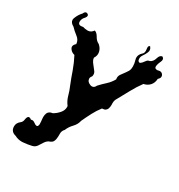

<svg xmlns="http://www.w3.org/2000/svg" viewBox="-204 -728 1086 1164"><g transform="rotate(30 338.5 -146.0)"><path d="M71.8 287.1Q38.6 279.3 34.7 249.5Q34.2 245.6 34.2 241.7Q34.2 217.3 55.7 200.7Q68.4 191.4 70.3 173.3Q72.8 155.3 80.6 149.9Q84 147.5 89.4 148.4Q94.7 149.4 103 155.8Q115.7 150.4 129.4 160.6Q142.6 171.4 151.9 170.9Q155.8 170.9 158.7 167Q161.1 163.6 162.6 154.3Q162.6 136.7 159.7 114.7Q159.2 108.9 159.2 104Q159.2 89.4 164.1 77.1Q168 68.4 175.8 63Q183.6 57.1 197.8 55.7Q220.2 43.5 238.3 22Q254.4 2.9 254.4 -19.5Q254.4 -22.9 253.9 -26.9Q234.4 -52.2 226.1 -83Q217.8 -113.8 205.1 -142.6Q187.5 -186 172.4 -230.5Q156.7 -274.4 134.8 -315.9Q112.3 -320.8 100.6 -339.8Q96.7 -346.2 96.7 -352.5Q96.7 -365.2 111.8 -378.4Q110.4 -406.2 85.9 -424.3Q62 -442.4 44.4 -461.4Q18.6 -475.1 18.6 -495.1Q18.6 -501.5 21.5 -508.8Q32.7 -538.1 52.2 -558.1Q59.1 -574.7 69.8 -574.7Q73.7 -574.7 78.1 -572.3Q85.9 -567.9 85.9 -560.5Q85.9 -553.7 78.1 -543.9Q61.5 -527.8 61.5 -507.8Q61.5 -505.9 61.5 -503.9Q63 -487.3 81.5 -487.3Q87.9 -487.3 96.2 -489.3Q113.3 -483.9 128.9 -483.9Q132.3 -483.9 135.7 -484.4Q154.3 -486.3 168 -505.9Q184.1 -501.5 196.8 -479Q209 -456.5 229 -447.3Q249.5 -430.2 254.9 -406.7Q256.3 -400.4 256.3 -394Q256.3 -377 245.6 -360.8Q246.1 -350.1 251 -341.3Q255.9 -332 262.7 -323.7Q274.9 -307.6 287.1 -292.5Q294.9 -282.7 294.9 -270Q294.9 -263.7 293 -256.8Q288.1 -252 286.1 -246.6Q283.7 -241.2 284.2 -236.3Q284.7 -215.8 309.6 -206.1Q315.9 -203.6 321.8 -203.6Q337.9 -203.6 346.7 -223.1Q367.2 -245.6 390.1 -266.1Q413.1 -287.1 428.2 -314Q427.2 -319.3 427.2 -324.2Q427.2 -338.4 435.5 -350.1Q446.8 -365.7 458 -380.9Q464.8 -389.6 469.7 -398.4Q474.6 -407.2 476.1 -417.5Q477.1 -424.8 477.1 -432.6Q477.1 -453.1 470.2 -475.1Q467.8 -482.9 467.8 -490.2Q467.8 -510.7 485.8 -527.8Q497.6 -536.1 497.6 -554.2Q497.6 -559.1 496.6 -564.5Q495.6 -570.3 495.6 -574.7Q495.6 -590.8 506.3 -590.8Q515.1 -580.6 516.1 -571.3Q517.1 -562 513.2 -552.7Q506.3 -535.6 494.1 -518.6Q486.3 -507.3 486.3 -494.6Q486.3 -488.3 488.3 -481.4Q492.7 -474.6 496.6 -473.1Q500.5 -472.2 504.9 -474.1Q514.6 -480 525.4 -496.1Q536.1 -512.2 549.3 -512.2Q569.3 -521 576.7 -546.9Q584 -573.2 601.6 -574.7Q612.8 -568.4 612.8 -557.1Q612.8 -550.3 608.4 -541Q597.2 -517.1 597.2 -501.5Q597.2 -494.6 601.6 -490.7Q606.4 -486.8 618.7 -487.3Q627 -490.2 633.3 -490.2Q646.5 -490.2 654.3 -478.5Q658.2 -472.2 658.2 -465.3Q658.2 -454.1 645 -442.9Q644 -415 627.9 -396.5Q611.3 -377.9 585 -372.6Q557.1 -335 535.2 -293.9Q513.2 -252.4 490.2 -211.9Q481 -197.8 481 -179.2Q481 -176.8 481 -174.3Q481.4 -169.9 481.4 -166Q481.4 -149.9 476.6 -137.7Q473.1 -129.4 465.3 -124Q457.5 -118.7 441.9 -118.2Q419.4 -89.4 402.3 -56.6Q385.3 -23.9 370.1 9.3Q363.8 37.6 343.3 58.6Q322.3 80.1 311.5 106.9Q297.4 121.1 297.4 140.6Q297.4 140.6 297.4 143.1Q297.4 147.5 297.4 151.9Q297.4 167.5 294.9 181.6Q293 191.4 288.1 199.7Q282.7 207.5 271.5 212.4Q260.7 215.3 253.4 221.7Q246.1 228 240.2 236.3Q229.5 251.5 219.7 268.1Q209.5 284.7 189.5 289.6Q161.1 296.4 129.9 298.8Q125.5 299.3 120.6 299.3Q94.7 299.3 71.8 287.1Z"/></g></svg>

Font: Brazier Flame
Style: Regular
Weight: 400
Designer: Walter E Stewart
Version: 0.1